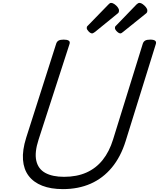

<svg xmlns="http://www.w3.org/2000/svg" viewBox="-20 -1289 1099 1328"><path d="M415 19Q332 19 272 -4.5Q212 -28 178 -73Q144 -118 139 -184Q134 -250 161 -336L369 -988Q374 -1002 385.5 -1008.5Q397 -1015 421 -1015Q444 -1015 455 -1008Q466 -1001 461 -985L247 -324Q218 -235 231 -177.5Q244 -120 293.5 -93Q343 -66 423 -66Q511 -66 577.5 -95.5Q644 -125 690 -182.5Q736 -240 762 -324L968 -988Q973 -1002 984.5 -1008.5Q996 -1015 1019 -1015Q1067 -1015 1058 -985L849 -313Q815 -204 753.5 -130Q692 -56 607 -18.5Q522 19 415 19ZM617 -1058Q606 -1058 593 -1071.5Q580 -1085 580 -1095Q580 -1099 581 -1103Q582 -1107 589 -1113L730 -1258Q735 -1263 739 -1266Q743 -1269 749 -1269Q759 -1269 772 -1260Q785 -1251 794 -1239Q803 -1227 803 -1217Q803 -1209 801 -1204Q799 -1199 788 -1191L637 -1068Q631 -1064 626 -1061Q621 -1058 617 -1058ZM813 -1058Q802 -1058 788.5 -1071.5Q775 -1085 775 -1095Q775 -1099 776 -1103Q777 -1107 784 -1113L924 -1258Q930 -1263 934.5 -1266Q939 -1269 945 -1269Q955 -1269 967.5 -1260Q980 -1251 989.5 -1239Q999 -1227 999 -1217Q999 -1209 997 -1204Q995 -1199 984 -1191L831 -1068Q826 -1064 821.5 -1061Q817 -1058 813 -1058Z"/></svg>

Font: Playwrite BE VLG
Style: Regular
Weight: 400
Designer: Veronika Burian, José Scaglione
Foundry: TypeTogether
Version: Version 1.002